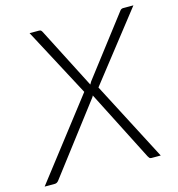

<svg xmlns="http://www.w3.org/2000/svg" viewBox="-130 -800 828 893"><g transform="rotate(-15 284.5 -354.0)"><path d="M267.5 -378 92.5 -707.5H137Q144 -707.5 147 -705Q150 -702.5 153 -697L303.5 -403.5Q307 -410.5 311 -416.5L527 -698.5Q533 -707.5 543 -707.5H592.5L336.5 -380.5L534.5 0H490Q483 0 480 -4Q477 -8 474.5 -12L301.5 -351.5Q300 -348.5 298.5 -345.5Q297 -342.5 294.5 -340L44.5 -12Q36 0 24.5 0H-24.5Z"/></g></svg>

Font: Lato Light
Style: Italic
Weight: 300
Italic angle: -7°
Designer: Lukasz Dziedzic
Foundry: tyPoland Lukasz Dziedzic
Version: Version 2.007; 2014-02-27